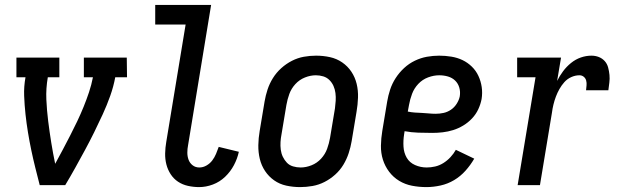

<svg xmlns="http://www.w3.org/2000/svg" viewBox="-20 -755 2540 783"><path d="M142 0Q133 -35 124 -71Q115 -107 107.5 -143Q100 -179 94 -215.5Q88 -252 84 -289Q80 -326 78.5 -364Q77 -402 84 -440H47V-520H222V-440H175Q167 -394 169 -349.5Q171 -305 176.5 -261Q182 -217 189 -173.5Q196 -130 205 -87Q221 -116 236 -144.5Q251 -173 266 -202Q281 -231 295 -260.5Q309 -290 321 -319.5Q333 -349 343 -379Q353 -409 359 -440H322V-520H497L498 -440H450Q443 -402 429.5 -364Q416 -326 399 -289Q382 -252 364 -215.5Q346 -179 326.5 -143Q307 -107 287 -71Q267 -35 246 0Z M792 8Q769 8 746.5 3Q724 -2 706 -14Q688 -26 676 -44.5Q664 -63 658.5 -84.5Q653 -106 653.5 -129.5Q654 -153 658 -176L737 -655H613V-735H841L747 -163Q744 -148 744 -132.5Q744 -117 749 -103.5Q754 -90 765.5 -81Q777 -72 793 -72Q808 -72 822 -80Q836 -88 845.5 -100.5Q855 -113 861 -127.5Q867 -142 872 -156L954 -136Q948 -108 934 -81.5Q920 -55 898 -34Q876 -13 848 -2.5Q820 8 792 8Z M1204 8Q1175 8 1147.5 2Q1120 -4 1098 -19.5Q1076 -35 1061 -57.5Q1046 -80 1039.5 -107Q1033 -134 1033.5 -163Q1034 -192 1039 -221L1059 -341Q1063 -365 1071 -389.5Q1079 -414 1093 -436.5Q1107 -459 1127 -477Q1147 -495 1170.5 -507Q1194 -519 1219 -523.5Q1244 -528 1269 -528Q1298 -528 1325.5 -522Q1353 -516 1375.5 -500.5Q1398 -485 1413 -462.5Q1428 -440 1434.5 -413Q1441 -386 1440 -357Q1439 -328 1434 -299L1414 -179Q1410 -155 1402 -130.5Q1394 -106 1380.5 -83.5Q1367 -61 1347 -43Q1327 -25 1303.5 -13Q1280 -1 1254.5 3.5Q1229 8 1204 8ZM1206 -72Q1228 -72 1250.5 -81Q1273 -90 1289.5 -108Q1306 -126 1314 -148Q1322 -170 1326 -193L1346 -313Q1348 -328 1349 -344Q1350 -360 1348 -375.5Q1346 -391 1340 -404.5Q1334 -418 1323.5 -428.5Q1313 -439 1298.5 -443.5Q1284 -448 1268 -448Q1246 -448 1223.5 -439Q1201 -430 1184.5 -412Q1168 -394 1160 -372Q1152 -350 1148 -327L1128 -207Q1125 -192 1124 -176Q1123 -160 1125 -144.5Q1127 -129 1133.5 -115.5Q1140 -102 1150 -91.5Q1160 -81 1175 -76.5Q1190 -72 1206 -72Z M1719 8Q1689 8 1660.5 2.5Q1632 -3 1608 -17.5Q1584 -32 1567 -54.5Q1550 -77 1541.5 -104Q1533 -131 1533.5 -161Q1534 -191 1539 -221L1559 -341Q1563 -365 1571 -389.5Q1579 -414 1593.5 -436.5Q1608 -459 1628 -477.5Q1648 -496 1672 -507.5Q1696 -519 1721 -523.5Q1746 -528 1771 -528Q1796 -528 1820.5 -524Q1845 -520 1866 -510Q1887 -500 1904 -483.5Q1921 -467 1931 -445.5Q1941 -424 1944.5 -400Q1948 -376 1944 -351Q1940 -330 1930.5 -309.5Q1921 -289 1905 -272Q1889 -255 1869 -243Q1849 -231 1828 -224.5Q1807 -218 1785.5 -215.5Q1764 -213 1743 -213Q1714 -213 1685.5 -214Q1657 -215 1630 -220L1628 -207Q1624 -182 1625.5 -157Q1627 -132 1638.5 -112Q1650 -92 1672.5 -82Q1695 -72 1720 -72Q1737 -72 1754.5 -76Q1772 -80 1788 -90Q1804 -100 1817 -114Q1830 -128 1839 -144L1914 -108Q1899 -82 1878.5 -59Q1858 -36 1832 -20.5Q1806 -5 1776.5 1.5Q1747 8 1719 8ZM1757 -291Q1773 -291 1789 -294.5Q1805 -298 1819 -307.5Q1833 -317 1842.5 -332Q1852 -347 1855 -362Q1858 -381 1853 -398Q1848 -415 1836 -426.5Q1824 -438 1807 -443Q1790 -448 1771 -448Q1749 -448 1726 -439.5Q1703 -431 1686 -413Q1669 -395 1660.5 -372.5Q1652 -350 1648 -327L1643 -300Q1657 -297 1671.5 -296Q1686 -295 1700 -294.5Q1714 -294 1728 -292.5Q1742 -291 1757 -291Z M2091 0 2164 -440H2089V-520H2268L2252 -425Q2262 -445 2276 -464Q2290 -483 2308.5 -498Q2327 -513 2348.5 -520.5Q2370 -528 2392 -528Q2408 -528 2422 -522.5Q2436 -517 2446 -506Q2456 -495 2460 -480Q2464 -465 2465.5 -449.5Q2467 -434 2465 -418.5Q2463 -403 2461 -387H2370Q2371 -397 2372 -407Q2373 -417 2370.5 -426.5Q2368 -436 2360.5 -442Q2353 -448 2343 -448Q2326 -448 2309.5 -440.5Q2293 -433 2281.5 -420Q2270 -407 2261.5 -392Q2253 -377 2247 -361Q2241 -345 2237 -328.5Q2233 -312 2231 -296L2182 0Z"/></svg>

Font: Iosevka Curly Slab Medium
Style: Italic
Weight: 500
Italic angle: -9°
Monospace: yes
Designer: Belleve Invis
Foundry: Belleve Invis
Version: Version 22.1.2; ttfautohint (v1.8.4)